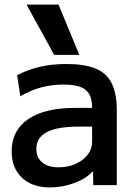

<svg xmlns="http://www.w3.org/2000/svg" viewBox="-20 -810 593 840"><path d="M199 10Q121 10 76 -32.5Q31 -75 31 -148Q31 -239 103 -288.5Q175 -338 308 -338H383Q383 -394 354.5 -417Q326 -440 257 -440Q207 -440 161.5 -428Q116 -416 69 -389L55 -481Q103 -506 155.5 -518Q208 -530 270 -530Q350 -530 398.5 -510Q447 -490 469 -445Q491 -400 491 -327V0H388L387 -60H385Q358 -29 305.5 -9.5Q253 10 199 10ZM237 -78Q277 -78 310.5 -93Q344 -108 363.5 -133Q383 -158 383 -189V-256H323Q231 -256 185 -232Q139 -208 139 -159Q139 -121 164.5 -99.5Q190 -78 237 -78ZM217 -570 96 -790H236L327 -570Z"/></svg>

Font: M PLUS 2 Thin Medium
Style: Regular
Weight: 500
Version: Version 1.001